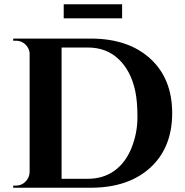

<svg xmlns="http://www.w3.org/2000/svg" viewBox="-20 -881 868 901"><path d="M279 -795V-861H553V-795ZM405 0H42V-10H55Q81 -10 99.5 -28.5Q118 -47 119 -73V-633Q116 -657 98 -673.5Q80 -690 55 -690H42V-700H405Q582 -700 685 -606Q788 -512 788 -350Q788 -188 685 -94Q582 0 405 0ZM392 -42Q464 -42 516.5 -79.5Q569 -117 597 -186.5Q625 -256 625 -331Q625 -406 614.5 -454.5Q604 -503 584 -540.5Q564 -578 536 -604Q479 -658 392 -658H269V-42Z"/></svg>

Font: Cinzel Decorative
Style: Bold
Weight: 700
Version: Version 1.002;PS 001.002;hotconv 1.0.56;makeotf.lib2.0.21325